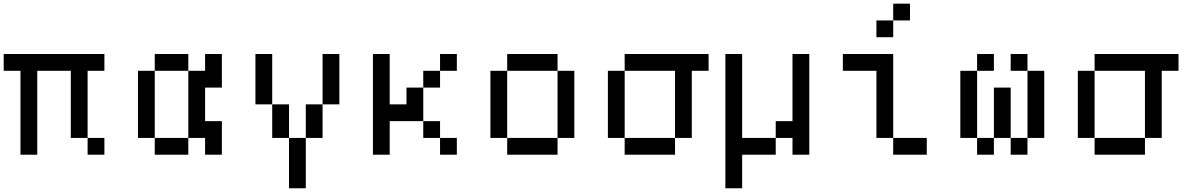

<svg xmlns="http://www.w3.org/2000/svg" viewBox="-20 -838 6404 1040"><path d="M0 -545.5V-454.5H90.9V0H181.8V-454.5H363.6V-90.9H454.5V-454.5H545.5V-545.5ZM454.5 -90.9V0H545.5V-90.9Z M818.2 -545.5V-454.5H1000V-545.5ZM727.3 -454.5V-90.9H818.2V-454.5ZM1000 -454.5V-90.9H1090.9V0H1181.8V-181.8H1090.9V-363.6H1181.8V-545.5H1090.9V-454.5ZM818.2 -90.9V0H1000V-90.9Z M1545.5 -90.9V-272.7H1454.5V-90.9ZM1545.5 -90.9V181.8H1636.4V-90.9ZM1454.5 -272.7V-545.5H1363.6V-272.7ZM1636.4 -272.7V-90.9H1727.3V-272.7ZM1727.3 -545.5V-272.7H1818.2V-545.5Z M2000 -545.5V0H2090.9V-181.8H2272.7V-363.6H2181.8V-272.7H2090.9V-545.5ZM2363.6 -545.5V-454.5H2454.5V-545.5ZM2272.7 -454.5V-363.6H2363.6V-454.5ZM2272.7 -181.8V-90.9H2363.6V-181.8ZM2363.6 -90.9V0H2454.5V-90.9Z M2727.3 -545.5V-454.5H3000V-545.5ZM2727.3 -90.9V-454.5H2636.4V-90.9ZM2727.3 -90.9V0H3000V-90.9ZM3000 -454.5V-90.9H3090.9V-454.5Z M3363.6 -545.5V-454.5H3636.4V-90.9H3727.3V-454.5H3818.2V-545.5ZM3272.7 -454.5V-90.9H3363.6V-454.5ZM3363.6 -90.9V0H3636.4V-90.9Z M3909.1 -545.5V181.8H4000V0H4181.8V-90.9H4000V-545.5ZM4181.8 -181.8V-90.9H4272.7V0H4363.6V-545.5H4272.7V-181.8Z M4727.3 -454.5V-90.9H4818.2V-545.5H4545.5V-454.5ZM4818.2 -90.9V0H5000V-90.9ZM4818.2 -818.2V-727.3H4909.1V-818.2ZM4727.3 -727.3V-636.4H4818.2V-727.3Z M5272.7 -545.5V-454.5H5363.6V-545.5ZM5181.8 -454.5V-90.9H5272.7V-454.5ZM5272.7 -90.9V0H5363.6V-90.9ZM5363.6 -363.6V-90.9H5454.5V-363.6ZM5454.5 -90.9V0H5545.5V-90.9ZM5545.5 -454.5V-90.9H5636.4V-454.5ZM5545.5 -454.5V-545.5H5454.5V-454.5Z M5909.1 -545.5V-454.5H6181.8V-90.9H6272.7V-454.5H6363.6V-545.5ZM5818.2 -454.5V-90.9H5909.1V-454.5ZM5909.1 -90.9V0H6181.8V-90.9Z"/></svg>

Font: Departure Mono
Style: Regular
Weight: 400
Monospace: yes
Designer: Helena Zhang
Version: Version 1.500;Glyphs 3.3.1 (3343)